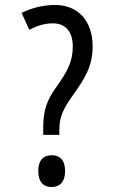

<svg xmlns="http://www.w3.org/2000/svg" viewBox="-20 -744 462 773"><path d="M154 -201H219V-221C219 -275 234 -305 276 -364C318 -424 353 -474 353 -557C353 -660 294 -724 202 -724C150 -724 103 -710 67 -692L98 -624C127 -639 156 -650 193 -650C244 -650 273 -616 273 -557C273 -495 251 -456 207 -394C169 -341 154 -301 154 -230ZM134 -55C134 -13 154 9 188 9C220 9 242 -11 242 -55C242 -100 221 -119 188 -119C153 -119 134 -97 134 -55Z"/></svg>

Font: Noto Sans Gurmukhi UI ExtraCondensed
Style: Regular
Weight: 400
Width: 2
Designer: Jelle Bosma - Monotype Design Team
Foundry: Monotype Imaging Inc.
Version: Version 2.004